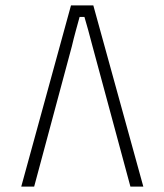

<svg xmlns="http://www.w3.org/2000/svg" viewBox="-20 -694 611 714"><path d="M244 -674H327L513 0H465L324 -522Q315 -556 308 -582Q301 -608 294 -631H276Q270 -609 262 -580Q254 -551 247 -521L107 0H59Z"/></svg>

Font: Noto Kufi Arabic ExtraLight
Style: Regular
Weight: 200
Designer: Monotype Design Team, David Williams, Khaled Hosny
Foundry: Google LLC
Version: Version 2.109; ttfautohint (v1.8.4.7-5d5b)